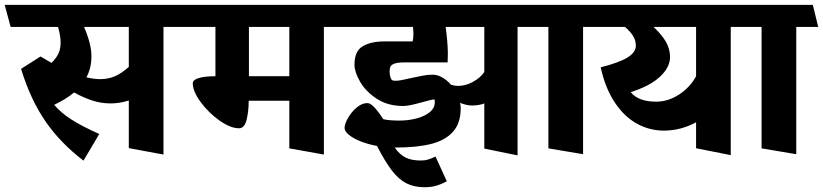

<svg xmlns="http://www.w3.org/2000/svg" viewBox="-45 -600 3442 803"><path d="M747.1 -487.3H638.7V46.4L493.7 19.5V-179.7Q455.6 -167.5 417.5 -167.5Q377.4 -167.5 339.8 -179.9Q302.2 -192.4 265.1 -213.4Q231.9 -185.5 181.6 -161.6Q208.5 -129.4 252.2 -101.1Q295.9 -72.8 370.1 -39.6L304.2 71.8Q208.5 -1 145.8 -91.6Q83 -182.1 43 -312L124.5 -363.8L170.4 -336.9Q191.4 -357.9 200 -377.2Q208.5 -396.5 208.5 -421.4Q208.5 -450.2 197.8 -487.3H-0.5L-25.4 -579.6H724.6ZM493.7 -487.3H306.6Q323.2 -447.8 330.3 -418.7Q337.4 -389.6 337.4 -363.8Q337.4 -315.4 316.4 -276.4Q349.1 -269 374.5 -269Q407.2 -269 435.5 -281Q463.9 -293 493.7 -320.3Z M761.2 -251.5Q761.2 -266.1 786.4 -273.7Q811.5 -281.2 856 -281.2V-487.3H721.7L696.3 -579.6H1377.4L1400.9 -487.3H1309.6V46.4L1165 20.5V-178.7H995.1Q995.1 -134.3 986.3 -98.9Q977.5 -63.5 954.6 -63.5Q918.9 -63.5 873 -95.9Q827.1 -128.4 794.2 -173.3Q761.2 -218.3 761.2 -251.5ZM1165 -487.3H996.1V-281.2H1165Z M2205.1 -487.3H2119.6V49.8L1980.5 21.5V-167.5Q1970.2 -163.1 1955.8 -160.9Q1941.4 -158.7 1928.7 -158.7Q1905.8 -158.7 1879.4 -169.9Q1881.8 -156.7 1881.8 -147.5Q1881.8 -85.4 1849.9 -49.3Q1817.9 -13.2 1758.1 2Q1698.2 17.1 1607.9 17.1H1605.5Q1627.4 47.4 1652.1 59.3Q1676.8 71.3 1714.8 71.3Q1731.4 71.3 1744.1 67.6Q1756.8 64 1776.4 54.7L1823.7 158.2Q1797.9 171.9 1776.6 177.5Q1755.4 183.1 1731 183.1Q1687 183.1 1654.8 166.7Q1622.6 150.4 1594.2 113.5Q1565.9 76.7 1531.7 10.3Q1493.7 3.4 1462.6 -9Q1431.6 -21.5 1413.8 -36.4Q1396 -51.3 1396 -64.9Q1396 -81.1 1410.4 -106.4Q1424.8 -131.8 1446.8 -150.4Q1468.8 -168.9 1491.7 -168.9Q1504.4 -168.9 1522 -149.7Q1539.6 -130.4 1558.1 -101.6Q1581.5 -95.7 1625.5 -95.7Q1662.6 -95.7 1696.5 -104.5Q1730.5 -113.3 1752 -130.6Q1773.4 -147.9 1773.4 -172.4Q1773.4 -184.1 1771.5 -184.1Q1762.2 -184.1 1723.6 -173.3Q1695.8 -165.5 1675.5 -161.1Q1655.3 -156.7 1641.6 -156.7Q1576.7 -156.7 1530.3 -187.3Q1483.9 -217.8 1460.7 -258.8Q1437.5 -299.8 1437.5 -329.1Q1437.5 -386.2 1471.9 -406.5Q1506.3 -426.8 1562.5 -426.8H1680.7Q1684.1 -440.9 1684.1 -458.5Q1684.1 -468.8 1682.1 -487.3H1375.5L1351.1 -579.6H2182.6ZM1980.5 -298.8V-487.3H1818.8Q1827.1 -428.2 1828.1 -378.9Q1828.1 -358.9 1827.1 -338.9H1643.6Q1617.7 -338.9 1604.7 -334Q1591.8 -329.1 1588.1 -321.5Q1584.5 -314 1584.5 -302.2Q1584.5 -282.7 1590.8 -270Q1592.8 -265.1 1597.4 -263.7Q1602.1 -262.2 1611.3 -262.2Q1620.6 -262.2 1636.5 -265.4Q1652.3 -268.6 1669.4 -272.5Q1702.1 -279.8 1723.4 -283.7Q1744.6 -287.6 1764.6 -287.6Q1781.7 -287.6 1798.3 -279.3Q1821.3 -268.6 1841.3 -245.6Q1856.9 -240.7 1870.1 -240.7Q1902.3 -240.7 1933.3 -257.8Q1964.4 -274.9 1980.5 -298.8Z M2179.7 -487.3 2155.8 -579.6H2462.9L2485.4 -487.3H2393.6V44.9L2248.5 20.5V-487.3Z M3096.7 -487.3H3011.2V48.8L2866.2 20V-88.4Q2801.3 -53.7 2731.4 -53.7Q2671.4 -53.7 2618.4 -83Q2565.4 -112.3 2525.9 -171.9Q2486.3 -231.4 2467.3 -318.4Q2545.9 -338.4 2580.1 -359.9Q2614.3 -381.3 2614.3 -409.2Q2614.3 -430.2 2603.3 -448.7Q2592.3 -467.3 2568.8 -487.3H2441.9L2418 -579.6H3074.7ZM2866.2 -280.8V-487.3H2688.5Q2724.1 -453.6 2740.7 -424.1Q2757.3 -394.5 2757.3 -361.8Q2757.3 -317.9 2714.6 -278.6Q2671.9 -239.3 2592.8 -214.8Q2624.5 -174.8 2699.2 -174.8Q2748.5 -174.8 2793.9 -203.9Q2839.4 -232.9 2866.2 -280.8Z M3071.3 -487.3 3047.4 -579.6H3354.5L3377 -487.3H3285.2V44.9L3140.1 20.5V-487.3Z"/></svg>

Font: Vesper Libre Heavy
Style: Regular
Weight: 900
Designer: Robert Keller & Kimya Gandhi
Foundry: Mota Italic
Version: Version 1.058